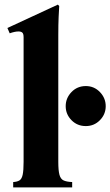

<svg xmlns="http://www.w3.org/2000/svg" viewBox="-20 -810 477 830"><path d="M232 -110Q232 -73 237 -54.5Q242 -36 255 -30Q268 -24 292 -23V0H37V-23Q54 -24 64 -30Q74 -36 78 -54.5Q82 -73 82 -110V-649Q82 -664 76.5 -669Q71 -674 60 -674Q52 -674 42.5 -672Q33 -670 22 -666L12 -689L230 -790L236 -784Q235 -769 233.5 -737.5Q232 -706 232 -658ZM351 -265Q314 -265 289 -290.5Q264 -316 264 -351Q264 -386 289 -412Q314 -438 351 -438Q387 -438 412 -412Q437 -386 437 -351Q437 -316 412 -290.5Q387 -265 351 -265Z"/></svg>

Font: Bona Nova SC
Style: Bold
Weight: 700
Designer: Mateusz Machalski
Foundry: Capitalics
Version: Version 4.001; ttfautohint (v1.8.4.7-5d5b)